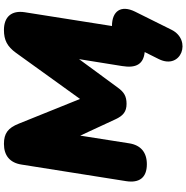

<svg xmlns="http://www.w3.org/2000/svg" viewBox="-6 -749 946 974"><g transform="rotate(-90 467.0 -262.0)"><path d="M803 135 895 -50C930 -121 898 -167 822 -167L892 -610C902 -676 869 -715 802 -715C750 -715 718 -698 686 -654L452 -329L327 -639C305 -695 277 -715 224 -715C165 -715 128 -685 119 -625L35 -95C25 -30 51 10 121 10C181 10 218 -21 227 -80L266 -328L349 -149C367 -110 388 -93 427 -93C466 -93 487 -106 510 -138L654 -334L619 -116C607 -44 629 -7 690 -1L654 71C598 185 751 240 803 135Z"/></g></svg>

Font: SN Pro Black
Style: Italic
Weight: 900
Italic angle: -9°
Designer: Tobias Whetton
Foundry: Supernotes
Version: Version 1.001;Glyphs 3.2 (3249)